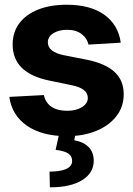

<svg xmlns="http://www.w3.org/2000/svg" viewBox="-20 -573 569 823"><path d="M497.6 -390.1 359.4 -381.8Q353.5 -409.2 329.6 -427.2Q305.7 -445.3 267.6 -445.3Q231.9 -445.3 208.5 -430.4Q185.1 -415.5 185.1 -391.6Q185.1 -350.6 253.4 -336.4L352.5 -316.9Q432.1 -300.8 471.2 -264.4Q510.3 -228 510.3 -169.4Q510.3 -115.2 479 -75.2Q447.8 -34.7 392.6 -12Q337.4 10.7 267.6 10.7Q160.2 10.7 95.5 -34.2Q30.8 -79.1 20 -157.7L168 -165.5Q175.3 -132.3 200.9 -115.2Q226.6 -98.1 267.6 -98.1Q306.6 -98.1 331.5 -113.8Q356.4 -129.4 356.4 -153.3Q356.4 -194.3 286.1 -208L191.9 -227.5Q34.2 -259.3 34.2 -382.8Q34.2 -435.1 63 -473.6Q92.3 -511.7 144 -532.2Q195.8 -552.7 265.6 -552.7Q367.7 -552.7 427.5 -509.5Q487.3 -466.3 497.6 -390.1ZM218.3 69.3 234.4 -2.9H304.2L298.3 28.3Q335.9 34.2 358.6 56.2Q381.3 78.1 381.8 114.7Q382.3 168 332.5 199Q282.7 230 193.8 230L192.4 162.6Q238.3 162.6 263.4 151.4Q288.6 140.1 289.1 118.2Q290 96.7 272.9 85.2Q255.9 73.7 218.3 69.3Z"/></svg>

Font: Inter Tight Stencil
Style: Bold
Weight: 700
Designer: Rasmus Andersson
Foundry: rsms
Version: Version 3.004;Glyphs 3.1.2 (3151)